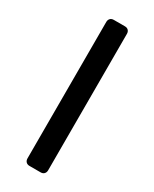

<svg xmlns="http://www.w3.org/2000/svg" viewBox="-184 -749 641 797"><g transform="rotate(30 136.5 -350.0)"><path d="M110 0Q99 0 93 -6.5Q87 -13 87 -23V-677Q87 -687 93 -693.5Q99 -700 110 -700H163Q174 -700 180 -693.5Q186 -687 186 -677V-23Q186 -13 180 -6.5Q174 0 163 0Z"/></g></svg>

Font: RubikRegular
Style: Regular
Weight: 400
Designer: Hubert and Fischer
Foundry: Hubert and Fischer
Version: Version 2.300;gftools[0.9.30]